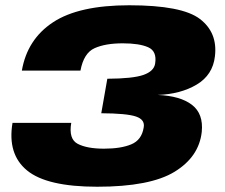

<svg xmlns="http://www.w3.org/2000/svg" viewBox="-20 -701 856 729"><path d="M349 8Q550 8 642.8 -48.8Q735.5 -105.5 746 -200Q753 -269 708.8 -303Q664.5 -337 578.5 -340.5Q666 -343.5 727 -380Q788 -416.5 796 -487Q807 -577 739 -629Q671 -681 470.5 -681Q279.5 -681 181.5 -616.5Q83.5 -552 63 -433H285.5Q298 -499.5 339 -518Q380 -536.5 446 -536.5Q509 -536.5 542.8 -521.5Q576.5 -506.5 569 -459.5Q564.5 -430.5 524.5 -416.5Q484.5 -402.5 387.5 -402L364.5 -271Q461.5 -270.5 496.5 -258.5Q531.5 -246.5 525.5 -216.5Q518 -169.5 478.5 -153Q439 -136.5 375 -136.5Q310.5 -136.5 275.2 -154.8Q240 -173 250.5 -234.5H27.5Q7.5 -115.5 82.8 -53.8Q158 8 349 8Z"/></svg>

Font: Anybody Expanded ExtraBold
Style: Italic
Weight: 800
Width: 7
Italic angle: -10°
Version: Version 1.113;gftools[0.9.25]